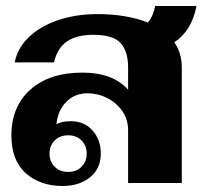

<svg xmlns="http://www.w3.org/2000/svg" viewBox="-20 -610 681 640"><path d="M561 -469Q586 -433 586 -385V0H407V-176Q407 -212 387.5 -240Q368 -268 337 -283.5Q306 -299 272 -299Q229 -299 201 -270.5Q173 -242 168 -196Q186 -206 216 -206Q261 -206 288.5 -175Q316 -144 316 -98Q316 -48 280 -19Q244 10 189 10Q114 10 66 -32.5Q18 -75 18 -159Q18 -255 81.5 -311.5Q145 -368 255 -368Q356 -368 407 -311V-386Q407 -438 382.5 -466Q358 -494 291 -494Q236 -494 203.5 -472Q171 -450 160 -402H29Q38 -449 75.5 -485.5Q113 -522 172.5 -542.5Q232 -563 305 -563Q401 -563 473 -535Q491 -556 497 -590H635Q619 -507 561 -469ZM145 -98Q145 -72 162 -54.5Q179 -37 208 -37Q235 -37 252 -54.5Q269 -72 269 -98Q269 -124 252 -141.5Q235 -159 208 -159Q179 -159 162 -141.5Q145 -124 145 -98Z"/></svg>

Font: Taviraj Bold
Style: Regular
Weight: 700
Designer: Katatrad Team
Foundry: CadsonDemak
Version: Version 1.030